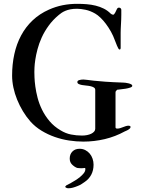

<svg xmlns="http://www.w3.org/2000/svg" viewBox="-20 -732 748 1007"><path d="M43.5 -335.4Q43.5 -395 55.2 -448.2Q66.9 -501.5 90.8 -546.1Q114.7 -590.8 151.1 -625.2Q187.5 -659.7 236.8 -681.6Q272 -697.3 308.6 -704.6Q345.2 -711.9 384.8 -711.9Q409.7 -711.9 434.3 -710Q459 -708 481.7 -702.4Q504.4 -696.8 524.4 -686.8Q544.4 -676.8 560.5 -660.6Q567.4 -654.8 573.7 -654.8Q576.2 -654.8 579.1 -658.2Q582 -661.6 584.5 -666.3Q586.9 -670.9 589.1 -675.8Q591.3 -680.7 592.8 -683.6Q596.7 -691.9 603.5 -691.9Q609.4 -691.9 612.3 -689Q615.2 -686 616.2 -681.6V-654.8Q616.2 -643.1 615.7 -630.1Q615.2 -617.2 614.5 -604.7Q613.8 -592.3 613.3 -580.8Q612.8 -569.3 612.8 -561V-481.4Q612.8 -472.2 606.9 -472.2Q604 -472.2 600.6 -478Q597.2 -483.9 593.8 -491.9Q590.3 -500 587.4 -508.1Q584.5 -516.1 582.5 -520.5Q574.2 -543.9 561.8 -566.2Q549.3 -588.4 535.4 -606.9Q521.5 -625.5 506.8 -639.4Q492.2 -653.3 479.5 -660.6Q454.1 -675.3 428.7 -680.7Q403.3 -686 384.8 -686Q364.3 -686 349.4 -683.1Q334.5 -680.2 323 -675.3Q311.5 -670.4 303.2 -664.8Q294.9 -659.2 288.6 -653.8Q256.8 -627.4 234.9 -596.9Q212.9 -566.4 198.7 -535.2Q184.6 -503.9 176.8 -474.1Q168.9 -444.3 165.3 -419.9Q161.6 -395.5 160.9 -378.2Q160.2 -360.8 160.2 -355Q160.2 -346.7 160.9 -326.2Q161.6 -305.7 165.3 -278.3Q168.9 -251 177.2 -219Q185.5 -187 200.9 -155.8Q216.3 -124.5 240 -96.4Q263.7 -68.4 297.9 -48.3Q324.2 -32.2 352.3 -26.6Q380.4 -21 410.2 -21Q423.3 -21 436 -23.4Q448.7 -25.9 458.3 -30.5Q467.8 -35.2 473.6 -41.7Q479.5 -48.3 479.5 -56.6V-260.3Q479.5 -268.6 472.7 -272.9Q465.8 -277.3 455.3 -279.8Q444.8 -282.2 432.6 -283.2Q420.4 -284.2 409.9 -286.1Q399.4 -288.1 392.6 -291.5Q385.7 -294.9 385.7 -301.8Q385.7 -309.1 395.8 -312Q405.8 -314.9 417.5 -314.9Q423.8 -314.9 436 -313.2Q448.2 -311.5 471.7 -308.8Q495.1 -306.2 532.5 -303.5Q569.8 -300.8 626.5 -298.8Q630.4 -298.8 638.4 -297.9Q646.5 -296.9 654.3 -294.9Q662.1 -293 668 -289.8Q673.8 -286.6 673.8 -282.2Q673.8 -276.4 663.1 -272.7Q652.3 -269 638.7 -266.8Q625 -264.6 612.1 -263.4Q599.1 -262.2 594.2 -261.2Q588.9 -255.9 587.4 -253.4Q585.9 -251 585.9 -246.6V-64Q585.9 -57.6 595.2 -57.6Q603.5 -57.6 610.8 -60.1Q618.2 -62.5 625.2 -65.2Q632.3 -67.9 639.4 -70.3Q646.5 -72.8 654.3 -72.8Q658.2 -72.8 661.4 -71.5Q664.6 -70.3 664.6 -65.9Q664.6 -61.5 660.6 -57.6Q656.7 -53.7 651.6 -50.8Q646.5 -47.9 641.6 -45.9Q636.7 -43.9 634.8 -43Q585 -15.6 529.5 -2.4Q474.1 10.7 417 10.7Q380.4 10.7 342 4.9Q303.7 -1 267.3 -13.7Q231 -26.4 198 -46.4Q165 -66.4 139.6 -94.7Q117.7 -119.6 100.1 -148.9Q82.5 -178.2 69.8 -209.5Q57.1 -240.7 50.3 -272.9Q43.5 -305.2 43.5 -335.4ZM321.3 248.5Q322.3 247.6 323.2 245.8Q324.2 244.1 327.1 240.7Q335.4 236.3 341.3 233.2Q347.2 230 351.6 228Q352.5 227.1 353.5 226.6Q362.3 221.7 375 213.9Q387.7 206.1 399.4 196.5Q411.1 187 419.4 176.5Q427.7 166 427.7 154.8Q427.7 153.3 427.2 151.1Q426.8 148.9 424.3 148.9Q419.9 149.4 415.5 149.9Q411.1 150.4 406.7 150.4Q400.9 150.4 395.8 149.9Q390.6 149.4 385.7 148.9Q383.3 148.4 379.2 146.5Q375 144.5 370.8 141.6Q366.7 138.7 362.8 135.5Q358.9 132.3 356.9 129.9Q345.7 118.2 345.7 99.6Q345.7 76.7 359.9 62.5Q374 48.3 397.5 48.3Q414.1 48.3 427.7 55.4Q441.4 62.5 450.9 74Q460.4 85.4 465.6 100.6Q470.7 115.7 470.7 131.8Q470.7 161.1 458.7 184.1Q446.8 207 424.3 222.2Q416.5 227.5 408 233.2Q399.4 238.8 388.2 243.2Q374 249 362.3 252.2Q350.6 255.4 338.9 255.4Q335 255.4 331.5 254.6Q328.1 253.9 321.3 248.5Z"/></svg>

Font: IM FELL French Canon SC
Style: Regular
Weight: 400
Designer: Igino Marini
Foundry: Igino Marini
Version: 3.00